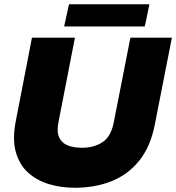

<svg xmlns="http://www.w3.org/2000/svg" viewBox="-20 -878 832 907"><path d="M333 9Q269 9 212 -8Q155 -25 113.5 -62Q72 -99 55 -159Q38 -219 54 -303L131 -700H334L257 -305Q247 -257 259 -230Q271 -203 299 -191.5Q327 -180 367 -180Q424 -180 464.5 -206.5Q505 -233 518 -303L596 -700H792L711 -288Q691 -186 638.5 -120Q586 -54 508 -22.5Q430 9 333 9ZM283 -753 306 -858H686L664 -753Z"/></svg>

Font: REM ExtraBold
Style: Italic
Weight: 800
Italic angle: -11°
Designer: Octavio Pardo
Foundry: Ashler Design
Version: Version 1.005;gftools[0.9.28]